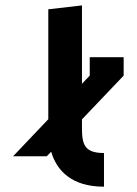

<svg xmlns="http://www.w3.org/2000/svg" viewBox="-20 -704 516 724"><path d="M446.3 -488.3H318.4V-418.9L289.1 -388.2V-683.6L162.1 -668.9V-254.4L29.3 -114.7H156.2L172.9 -131.8C193.8 -61 250 0 372.1 0V-127C299.8 -127 289.1 -158.2 289.1 -219.7V-253.9L446.3 -418.9Z"/></svg>

Font: Saman Dere
Style: Regular
Weight: 400
Designer: Tuna Ça_lar Gümü_
Foundry: Tuna Ça_lar Gümü_
Version: Version 1.001;hotconv 1.0.109;makeotfexe 2.5.65596